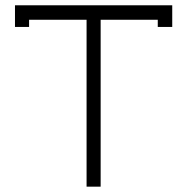

<svg xmlns="http://www.w3.org/2000/svg" viewBox="-20 -699 700 719"><path d="M36.1 -679.2H625V-598.1H570.8V-625H356.9V0H304.2V-625H88.9V-598.1H36.1Z"/></svg>

Font: Rawengulk
Style: Demibold
Weight: 600
Version: Version 0.92